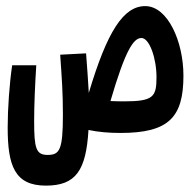

<svg xmlns="http://www.w3.org/2000/svg" viewBox="-20 -428 626 623"><path d="M371.1 3.4C527.8 3.4 575.2 -47.4 575.2 -182.6C575.2 -293 524.4 -408.2 451.2 -408.2C380.4 -408.2 327.6 -325.7 268.1 -126.5C266.1 -167 262.7 -207 259.3 -254.9L175.3 -250.5C180.7 -172.4 184.1 -128.9 184.1 -55.2C184.1 59.1 173.3 74.7 134.3 74.7C96.7 74.7 90.8 52.7 90.8 -34.7C90.8 -89.4 93.8 -154.8 97.7 -216.3H19.5C10.7 -157.2 4.9 -75.7 4.9 -14.2C4.9 109.9 27.8 174.3 128.9 174.3C225.6 174.3 259.3 126 267.1 -6.3C298.3 0.5 334 3.4 371.1 3.4ZM338.4 -100.1C387.2 -267.1 413.6 -304.7 439 -304.7C464.8 -304.7 487.8 -239.3 487.8 -177.7C487.8 -113.8 478 -99.1 382.3 -99.1C366.7 -99.1 352.1 -99.6 338.4 -100.1Z"/></svg>

Font: Cascadia Code PL
Style: Regular
Weight: 400
Monospace: yes
Designer: Aaron Bell
Foundry: Saja Typeworks
Version: Version 2404.023